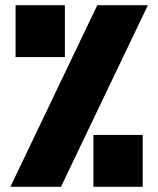

<svg xmlns="http://www.w3.org/2000/svg" viewBox="-20 -720 610 740"><path d="M20 0 355 -700H550L215 0ZM340 0V-200H530V0ZM40 -500V-700H230V-500Z"/></svg>

Font: Tektur SemiCondensed Black
Style: Regular
Weight: 900
Width: 4
Designer: Adam Jagosz
Foundry: Adam Jagosz
Version: Version 1.005;gftools[0.9.30]